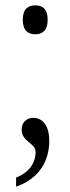

<svg xmlns="http://www.w3.org/2000/svg" viewBox="-20 -543 263 717"><path d="M112 -415C137 -415 158 -428 158 -469C158 -511 137 -523 112 -523C86 -523 65 -511 65 -469C65 -428 86 -415 112 -415ZM40 120V154C130 123 164 54 164 -17C164 -75 138 -103 104 -103C79 -103 61 -86 61 -59C61 -12 113 -11 113 26C113 62 91 101 40 120Z"/></svg>

Font: Noto Serif Armenian Condensed Light
Style: Regular
Weight: 300
Width: 3
Designer: Monotype Design Team
Foundry: Monotype Imaging Inc.
Version: Version 2.008